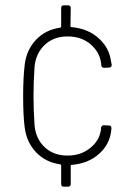

<svg xmlns="http://www.w3.org/2000/svg" viewBox="-20 -702 490 722"><path d="M360 -223Q364 -232 371 -231L390 -230Q399 -230 399 -219L398 -209Q392 -158 351.5 -122.5Q311 -87 250 -82Q246 -82 246 -78V-10Q246 0 236 0H220Q210 0 210 -10V-79Q210 -83 206 -84Q151 -92 115.5 -129.5Q80 -167 73 -222Q67 -264 67 -342Q67 -409 73 -460Q80 -515 115.5 -552.5Q151 -590 206 -598Q210 -599 210 -603V-672Q210 -682 220 -682H236Q246 -682 246 -672L245 -604Q245 -600 249 -600Q309 -595 349.5 -559.5Q390 -524 397 -474L400 -459Q400 -448 391 -448L372 -447Q362 -447 361 -456Q361 -463 360 -465Q355 -506 320.5 -535.5Q286 -565 234 -565Q182 -565 148.5 -533.5Q115 -502 110 -452Q106 -394 106 -341Q106 -288 110 -230Q115 -179 148.5 -148Q182 -117 234 -117Q283 -117 318 -144.5Q353 -172 359 -211Q360 -215 360 -223Z"/></svg>

Font: Barlow Semi Condensed ExLight
Style: Regular
Weight: 275
Width: 4
Designer: Jeremy Tribby
Foundry: Tribby Type
Version: Version 1.408